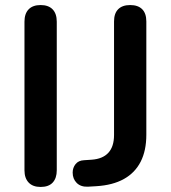

<svg xmlns="http://www.w3.org/2000/svg" viewBox="-20 -733 676 761"><path d="M141 8Q110 8 93.5 -9.5Q77 -27 77 -58V-647Q77 -679 93.5 -696Q110 -713 141 -713Q172 -713 188.5 -696Q205 -679 205 -647V-58Q205 -27 189 -9.5Q173 8 141 8ZM328 7Q300 8 284 -8Q268 -24 268 -49Q268 -68 279.5 -82.5Q291 -97 313 -98L343 -100Q387 -103 409.5 -127.5Q432 -152 432 -198V-648Q432 -680 448.5 -696.5Q465 -713 496 -713Q527 -713 543.5 -696.5Q560 -680 560 -648V-199Q560 -136 537.5 -92Q515 -48 471 -23.5Q427 1 362 5Z"/></svg>

Font: Nunito ExtraLight
Style: Bold
Weight: 700
Version: Version 3.602